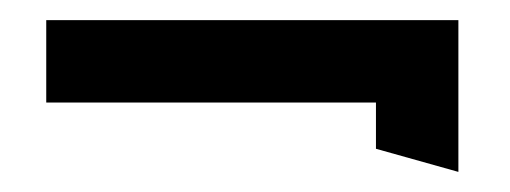

<svg xmlns="http://www.w3.org/2000/svg" viewBox="-20 -351 507 191"><path d="M26 -249H354V-203L436 -180V-331H26Z"/></svg>

Font: Charger Sport
Style: SeBdNrw
Weight: 600
Designer: Jasper
Foundry: Cannot Into Space Fonts
Version: Version 1.1